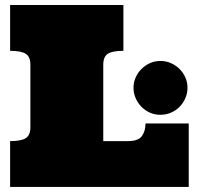

<svg xmlns="http://www.w3.org/2000/svg" viewBox="-20 -739 786 759"><path d="M467.8 -538.1Q424.8 -538.1 406.5 -526.6Q388.2 -515.1 388.2 -482.9V-181.2H485.8Q526.9 -181.2 541 -201.2Q555.2 -221.2 555.2 -251H726.1V0H20V-181.2Q63 -181.2 81.5 -192.6Q100.1 -204.1 100.1 -235.8V-482.9Q100.1 -515.1 81.5 -526.6Q63 -538.1 20 -538.1V-719.2H467.8ZM507.8 -392.1Q507.8 -414.1 516.4 -433.1Q524.9 -452.1 539.6 -466.6Q554.2 -481 573 -489.5Q591.8 -498 613.8 -498Q636.2 -498 655.5 -489.5Q674.8 -481 689.5 -466.6Q704.1 -452.1 712.6 -433.1Q721.2 -414.1 721.2 -392.1Q721.2 -370.1 712.6 -350.6Q704.1 -331.1 689.5 -316.4Q674.8 -301.8 655.5 -293.5Q636.2 -285.2 613.8 -285.2Q591.8 -285.2 573 -293.5Q554.2 -301.8 539.6 -316.4Q524.9 -331.1 516.4 -350.6Q507.8 -370.1 507.8 -392.1Z"/></svg>

Font: Ultra
Style: Regular
Weight: 400
Designer: Astigmatic (AOETI)
Foundry: Astigmatic (AOETI)
Version: Version 1.000